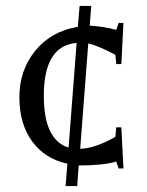

<svg xmlns="http://www.w3.org/2000/svg" viewBox="-20 -567 494 644"><path d="M370 -467 378 -490H394L387 -352H370L367 -383Q305 -416 276 -421L249 -68Q298 -69 367 -108L370 -140H387L394 -2H378L370 -25Q325 -12 244 -12L239 57H200L206 -18Q131 -34 88 -92.5Q45 -151 45 -241Q45 -331 98 -396.5Q151 -462 241 -477L247 -547H286L281 -481Q329 -478 370 -467ZM127 -246Q127 -97 210 -72L237 -423Q127 -414 127 -246Z"/></svg>

Font: Balthazar
Style: Regular
Weight: 400
Designer: Dario Manuel Muhafara
Foundry: Dario Manuel Muhafara
Version: Version 1.000